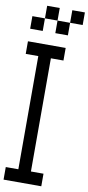

<svg xmlns="http://www.w3.org/2000/svg" viewBox="-122 -1210 577 1253"><g transform="rotate(10 166.5 -583.5)"><path d="M0 0V-83.3H83.3V-833.3H0V-916.7H250V-833.3H166.7V-83.3H250V0ZM0 -1000V-1083.3H83.3V-1000ZM166.7 -1000V-1083.3H250V-1000ZM166.7 -1166.7V-1083.3H83.3V-1166.7ZM333.3 -1166.7V-1083.3H250V-1166.7Z"/></g></svg>

Font: Galmuri11 Regular
Style: Regular
Weight: 400
Designer: Minseo Lee (Quiple)
Version: Version 2.356;hotconv 1.1.0;makeotfexe 2.6.0 DEVELOPMENT